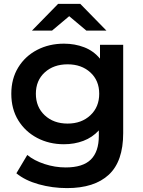

<svg xmlns="http://www.w3.org/2000/svg" viewBox="-20 -764 734 985"><path d="M324 201Q249 201 179 181.5Q109 162 64 125L120 31Q155 60 208.5 77.5Q262 95 317 95Q405 95 446 54.5Q487 14 487 -67V-95Q454 -59 408 -41.5Q362 -24 308 -24Q232 -24 170.5 -56.5Q109 -89 73.5 -147Q38 -205 38 -283Q38 -360 73.5 -418Q109 -476 170.5 -508Q232 -540 308 -540Q364 -540 412 -521.5Q460 -503 493 -463V-534H612V-81Q612 64 538 132.5Q464 201 324 201ZM327 -130Q398 -130 443.5 -172.5Q489 -215 489 -283Q489 -351 443.5 -392.5Q398 -434 327 -434Q255 -434 209.5 -392.5Q164 -351 164 -283Q164 -215 209.5 -172.5Q255 -130 327 -130ZM144 -607 278 -744H392L526 -607H423L335 -681L247 -607Z"/></svg>

Font: Montserrat SemiBold
Style: Regular
Weight: 600
Designer: Julieta Ulanovsky
Foundry: Julieta Ulanovsky
Version: Version 9.000; ttfautohint (v1.8.4.7-5d5b)